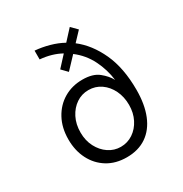

<svg xmlns="http://www.w3.org/2000/svg" viewBox="-171 -859 958 1003"><g transform="rotate(-30 308.0 -357.5)"><path d="M308 12Q241.5 12 192.2 -18.2Q143 -48.5 116 -101.2Q89 -154 89 -221Q89 -291.5 117.8 -344.5Q146.5 -397.5 196 -426.8Q245.5 -456 308 -456Q370.5 -456 405 -428.2Q439.5 -400.5 456 -369Q448 -434.5 418 -494.8Q388 -555 334 -596L268 -526L235 -560L293 -623Q267 -637.5 235.5 -646.8Q204 -656 168 -659V-712Q211 -708.5 254 -696.5Q297 -684.5 332 -665L389 -727L424 -692L373 -638Q442 -585 484.5 -492.8Q527 -400.5 527 -269Q527 -181 501.5 -118Q476 -55 427 -21.5Q378 12 308 12ZM308 -51Q348.5 -51 381.8 -73.2Q415 -95.5 434.5 -133.8Q454 -172 454 -220Q454 -268.5 435 -307.8Q416 -347 383 -370Q350 -393 308 -393Q267.5 -393 234.5 -370.8Q201.5 -348.5 181.8 -309.8Q162 -271 162 -221Q162 -172.5 182 -134Q202 -95.5 235.2 -73.2Q268.5 -51 308 -51Z"/></g></svg>

Font: Overpass Mono Light
Style: Regular
Weight: 300
Monospace: yes
Designer: Delve Withrington, Dave Bailey
Foundry: Delve Fonts LLC
Version: Version 4.000